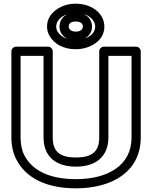

<svg xmlns="http://www.w3.org/2000/svg" viewBox="-20 -990 834 1045"><path d="M393 -15C245 -15 154 -65 113 -144C99 -171 92 -204 92 -242V-686H217V-242C217 -140 282 -83 393 -83C504 -83 570 -140 570 -242V-686H696V-242C696 -87 564 -15 393 -15ZM746 -242V-711C746 -722 736 -736 721 -736H545C534 -736 520 -726 520 -711V-242C520 -168 485 -133 393 -133C302 -133 267 -168 267 -242V-711C267 -722 257 -736 242 -736H67C56 -736 42 -726 42 -711V-242C42 -197 51 -157 69 -122C121 -20 235 35 393 35C591 35 746 -56 746 -242ZM392 -920C444 -920 478 -897 491 -872C496 -863 498 -854 498 -845C498 -801 448 -772 392 -772C339 -772 308 -794 293 -819C288 -827 286 -835 286 -845C286 -889 336 -920 392 -920ZM236 -845C236 -827 241 -809 250 -794C275 -751 325 -722 392 -722C413 -722 432 -725 451 -731C499 -746 548 -782 548 -845C548 -862 544 -879 536 -895C513 -940 458 -970 392 -970C371 -970 352 -967 333 -961C286 -945 236 -908 236 -845ZM392 -923C344 -923 304 -893 304 -845C304 -798 346 -768 392 -768C438 -768 481 -797 481 -845C481 -893 440 -923 392 -923ZM392 -873C421 -873 431 -860 431 -845C431 -832 420 -818 392 -818C365 -818 354 -833 354 -845C354 -860 363 -873 392 -873Z"/></svg>

Font: Asimov
Style: XWidOu
Weight: 500
Designer: Google
Version: Version 2.000980; 2014